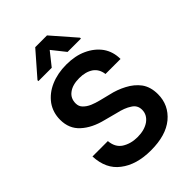

<svg xmlns="http://www.w3.org/2000/svg" viewBox="-275 -1070 1200 1200"><g transform="rotate(-45 324.5 -470.0)"><path d="M464 -525Q458 -573 423 -598Q386 -623 330 -623Q270 -623 236 -597Q202 -572 202 -527Q202 -500 219 -483Q237 -464 265 -452Q291 -441 323 -433L391 -416Q446 -404 495 -378Q545 -352 576 -311Q607 -268 607 -204Q607 -108 533 -46Q460 14 328 14Q200 14 123 -46Q47 -103 42 -218H178Q183 -159 224 -132Q268 -104 327 -104Q389 -104 429 -132Q468 -161 468 -205Q468 -246 433 -267Q399 -290 340 -303L257 -325Q167 -347 114 -396Q61 -444 61 -523Q61 -587 96 -637Q133 -687 193 -713Q255 -740 332 -740Q411 -740 469 -713Q528 -686 563 -638Q597 -589 597 -525ZM254 -790H136V-798L272 -954H376L512 -798V-790H394L324 -878Z"/></g></svg>

Font: Sinter Bold
Style: Regular
Weight: 700
Foundry: Adobe & rsms
Version: Version 1.000